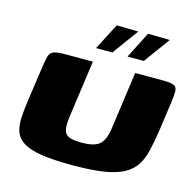

<svg xmlns="http://www.w3.org/2000/svg" viewBox="-96 -741 858 842"><g transform="rotate(15 332.5 -319.5)"><path d="M632 -239Q624 -188 614.5 -148Q605 -108 586 -79.5Q567 -51 532.5 -33Q498 -15 442.5 -6.5Q387 2 303 2Q216 2 162 -6.5Q108 -15 79.5 -33Q51 -51 41.5 -78.5Q32 -106 34 -143Q36 -180 43 -227L64 -374Q69 -410 74 -428.5Q79 -447 94.5 -453.5Q110 -460 148 -460H273L236 -195Q231 -154 237.5 -135Q244 -116 264.5 -110Q285 -104 318 -104Q373 -104 396.5 -123.5Q420 -143 428 -194L465 -460H588Q627 -460 641 -453.5Q655 -447 655.5 -428.5Q656 -410 651 -374ZM414 -521 475 -641 574 -639 488 -521ZM271 -521 333 -641 431 -639 345 -521Z"/></g></svg>

Font: Genos ExtraBold
Style: Italic
Weight: 800
Italic angle: -8°
Version: Version 1.010